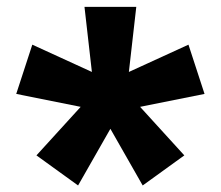

<svg xmlns="http://www.w3.org/2000/svg" viewBox="-20 -628 655 570"><path d="M230.8 -607.7H384.6L362.6 -414.4L539.5 -495.4L587.2 -349.2L395.9 -310.8L527.2 -166.7L403.6 -77.4L307.7 -245.6L211.8 -77.4L88.2 -166.7L219.5 -310.8L28.2 -349.2L75.9 -495.4L252.8 -414.4Z"/></svg>

Font: FiraCode Nerd Font Mono
Style: Bold
Weight: 700
Monospace: yes
Designer: Carrois Corporate, Edenspiekermann AG, Nikita Prokopov
Foundry: Carrois Corporate, Edenspiekermann AG, Nikita Prokopov
Version: Version 6.002;Nerd Fonts 3.3.0